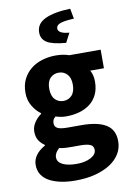

<svg xmlns="http://www.w3.org/2000/svg" viewBox="-103 -817 740 1090"><g transform="rotate(-10 267.0 -272.0)"><path d="M242 211Q198 211 160.5 203.5Q123 196 94.5 181Q66 166 50 142Q34 118 34 85Q34 25 105 -15V-19Q85 -32 72 -52Q59 -72 59 -103Q59 -130 75 -154.5Q91 -179 115 -196V-200Q89 -218 68.5 -251.5Q48 -285 48 -329Q48 -374 65 -407.5Q82 -441 110.5 -463.5Q139 -486 176 -497Q213 -508 253 -508Q297 -508 330 -496H511V-389H432Q439 -378 443.5 -361Q448 -344 448 -324Q448 -281 433 -249.5Q418 -218 391.5 -197.5Q365 -177 329.5 -167Q294 -157 253 -157Q224 -157 193 -167Q183 -159 179 -151Q175 -143 175 -130Q175 -111 191.5 -102Q208 -93 250 -93H330Q422 -93 470.5 -63.5Q519 -34 519 33Q519 72 499.5 104.5Q480 137 444 160.5Q408 184 357 197.5Q306 211 242 211ZM253 -246Q282 -246 301.5 -266.5Q321 -287 321 -329Q321 -368 301.5 -388.5Q282 -409 253 -409Q224 -409 204.5 -389Q185 -369 185 -329Q185 -287 204.5 -266.5Q224 -246 253 -246ZM265 119Q315 119 347 101.5Q379 84 379 58Q379 35 359.5 27Q340 19 303 19H252Q226 19 210 17.5Q194 16 182 13Q155 37 155 62Q155 90 185 104.5Q215 119 265 119ZM325 -568Q245 -575 214.5 -595Q184 -615 184 -652Q184 -703 235.5 -727.5Q287 -752 381 -755L392 -696Q333 -693 311 -684Q289 -675 289 -657Q289 -643 304 -634Q319 -625 353 -622Z"/></g></svg>

Font: TT Toshiba Sans
Style: Bold
Weight: 700
Designer: Paul D. Hunt
Foundry: Toshiba Corporation
Version: Version 2.020;PS 2.000;hotconv 1.0.86;makeotf.lib2.5.63406